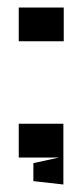

<svg xmlns="http://www.w3.org/2000/svg" viewBox="-20 -540 220 512"><path d="M30 -430H150V-520H30ZM69 -57V-105L138 -120H30V-210H149V-48Z"/></svg>

Font: Banana Brick
Style: Regular
Weight: 400
Designer: artmaker
Foundry: artmaker
Version: Version 4.000 2011 initial release